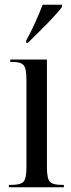

<svg xmlns="http://www.w3.org/2000/svg" viewBox="-20 -786 300 806"><path d="M17 0V-10H30Q66 -10 78.5 -23Q91 -36 91 -85V-452Q91 -499 79 -512.5Q67 -526 33 -526H23V-536H177V-84Q177 -36 189.5 -23Q202 -10 237 -10H248V0ZM90 -616Q111 -654 128.5 -693Q146 -732 159 -766H240V-756Q227 -739 201.5 -711.5Q176 -684 147.5 -656Q119 -628 97 -606H90Z"/></svg>

Font: Noto Serif Display ExtraCondensed
Style: Regular
Weight: 400
Width: 2
Designer: Monotype Design Team
Foundry: Monotype Imaging Inc.
Version: Version 2.009